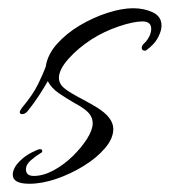

<svg xmlns="http://www.w3.org/2000/svg" viewBox="-20 -396 412 466"><path d="M51 50Q11 50 11 28Q11 12 28 -5Q41 -18 57 -26Q73 -34 77 -34Q82 -34 82.5 -30Q83 -26 78 -24Q68 -18 55.5 -7.5Q43 3 43 15Q43 31 62 31Q85 31 110 17.5Q135 4 156.5 -17Q178 -38 191.5 -59.5Q205 -81 205 -97Q205 -110 196 -121Q187 -132 159 -147Q140 -158 122.5 -170Q105 -182 96 -199Q88 -185 75.5 -165.5Q63 -146 46 -125Q40 -119 34 -119Q28 -119 28 -124Q28 -127 33 -134Q60 -166 73 -193Q86 -220 91 -234Q95 -263 118 -289Q141 -315 174 -334.5Q207 -354 241.5 -365Q276 -376 303 -376Q330 -376 351 -366Q372 -356 372 -334Q372 -322 365 -308Q356 -289 335 -274Q334 -273 332 -273Q324 -273 324 -280Q324 -285 329 -290Q337 -297 342 -307Q347 -317 347 -326Q347 -344 326 -344Q304 -344 268.5 -332Q233 -320 203 -301Q169 -279 146 -253Q123 -227 123 -207Q123 -197 129.5 -188.5Q136 -180 155 -169Q165 -163 183 -153.5Q201 -144 214 -136Q255 -111 255 -83Q255 -60 235 -36.5Q215 -13 183.5 6.5Q152 26 117 38Q82 50 51 50Z"/></svg>

Font: Allura
Style: Regular
Weight: 400
Designer: Robert E. Leuschke
Foundry: Robert E. Leuschke
Version: Version 1.110